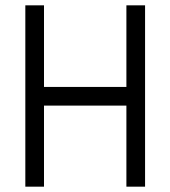

<svg xmlns="http://www.w3.org/2000/svg" viewBox="-20 -700 639 720"><path d="M75 0V-680H145V-374H454V-680H524V0H454V-304H145V0Z"/></svg>

Font: Glacial Indifference
Style: Regular
Weight: 400
Designer: Alfredo Marco Pradil
Version: Version 1.00